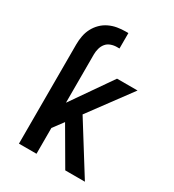

<svg xmlns="http://www.w3.org/2000/svg" viewBox="-180 -846 859 948"><g transform="rotate(30 250.0 -371.5)"><path d="M340 0 220 -206 176 -147V0H76V-566Q76 -590 80.5 -614Q85 -638 96 -659Q107 -680 124 -697Q141 -714 163 -724.5Q185 -735 208.5 -739Q232 -743 256 -743H271V-655H256Q239 -655 222.5 -649Q206 -643 195.5 -630Q185 -617 180.5 -600Q176 -583 176 -566V-291L335 -520H452L276 -282L452 0Z"/></g></svg>

Font: Iosevka Custom Semibold
Style: Regular
Weight: 600
Designer: Belleve Invis
Foundry: Belleve Invis
Version: Version 27.0.2; ttfautohint (v1.8.4)